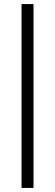

<svg xmlns="http://www.w3.org/2000/svg" viewBox="-20 -795 271 945"><path d="M86 130V-775H145V130Z"/></svg>

Font: Raleway Thin
Style: Regular
Weight: 400
Version: Version 4.026